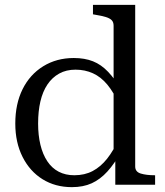

<svg xmlns="http://www.w3.org/2000/svg" viewBox="-20 -761 678 791"><path d="M537 -75Q537 -53 560 -46Q583 -39 617 -39H619V0H455V-115L448 -114V-655Q448 -670 440 -678Q432 -686 415.5 -691Q399 -696 374 -700L363 -702V-741H537ZM284 -522Q329 -522 363 -508.5Q397 -495 425.5 -465Q454 -435 481 -388L471 -330Q449 -380 422.5 -412Q396 -444 363 -459Q330 -474 291 -474Q253 -474 224 -458Q195 -442 175.5 -413Q156 -384 146.5 -343.5Q137 -303 137 -252Q137 -204 146.5 -164.5Q156 -125 175 -96.5Q194 -68 222 -53.5Q250 -39 286 -39Q329 -39 362 -56.5Q395 -74 421.5 -107.5Q448 -141 470 -190L479 -136Q452 -87 422.5 -54.5Q393 -22 358 -6Q323 10 276 10Q208 10 155.5 -22.5Q103 -55 73 -114.5Q43 -174 43 -252Q43 -333 73 -393.5Q103 -454 158 -488Q213 -522 284 -522Z"/></svg>

Font: Roboto Serif 72pt
Style: Regular
Weight: 400
Designer: Greg Gazdowicz
Foundry: Commercial Type
Version: Version 1.008